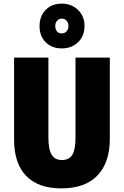

<svg xmlns="http://www.w3.org/2000/svg" viewBox="-20 -1033 684 1063"><path d="M588 -264Q588 -133 519.5 -61.5Q451 10 320 10Q192 10 125 -59Q58 -128 58 -260V-714H248V-271Q248 -206 266 -176.5Q284 -147 322 -147Q363 -147 380.5 -176Q398 -205 398 -272V-714H588ZM199 -888Q199 -944 233 -978.5Q267 -1013 322 -1013Q376 -1013 412 -978Q448 -943 448 -889Q448 -834 412.5 -799.5Q377 -765 322 -765Q267 -765 233 -799Q199 -833 199 -888ZM359 -889Q359 -907 348.5 -918.5Q338 -930 322 -930Q307 -930 296.5 -918.5Q286 -907 286 -889Q286 -870 295.5 -859Q305 -848 322 -848Q338 -848 348.5 -859.5Q359 -871 359 -889Z"/></svg>

Font: Noto Sans Display Black Narrow
Style: Regular
Weight: 900
Width: 4
Designer: Monotype Design team
Foundry: Monotype Imaging Inc.
Version: Version 1.000